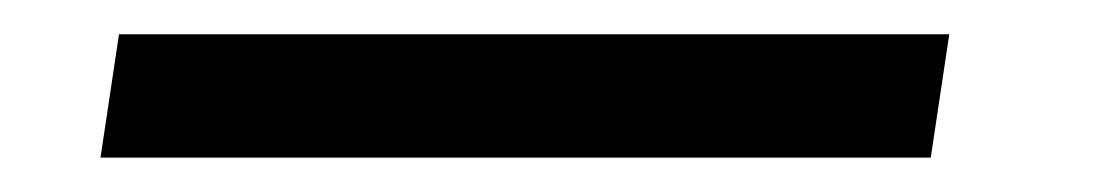

<svg xmlns="http://www.w3.org/2000/svg" viewBox="-20 49 640 111"><path d="M38.1 140.1 48.8 68.8H528.8L518.1 140.1Z"/></svg>

Font: Office Code Pro D Italic
Style: Regular
Weight: 400
Italic angle: -9°
Designer: Nathan Rutzky & Paul D. Hunt
Foundry: Adobe Systems Incorporated
Version: Version 1.004;PS 001.004;hotconv 1.0.70;makeotf.lib2.5.58329